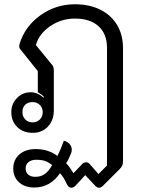

<svg xmlns="http://www.w3.org/2000/svg" viewBox="-20 -613 659 899"><path d="M294 251Q277 214 261 198Q215 265 141 265Q96 265 69 240.5Q42 216 42 176Q42 135 71 110Q100 85 146 85Q206 85 249 117Q263 90 279 46Q296 50 306 61.5Q316 73 316 88Q316 97 313 104Q303 131 290 151Q308 171 324 198L364 156Q372 147 383 147Q394 147 401 156L441 202L481 162V-389Q481 -454 441.5 -490Q402 -526 331 -526Q267 -526 215 -490.5Q163 -455 148 -402L225 -308Q232 -300 232 -281V-96Q232 -50 204.5 -20.5Q177 9 133 9Q89 9 61 -18Q33 -45 33 -88Q33 -127 59.5 -154Q86 -181 124 -181Q140 -181 156 -174Q172 -167 183 -156L186 -159Q177 -170 157 -181V-280L76 -381Q70 -387 70 -397Q70 -401 72 -409Q98 -491 170 -542Q242 -593 331 -593Q399 -593 450 -567.5Q501 -542 528.5 -495.5Q556 -449 556 -388V141Q556 154 552.5 162Q549 170 540 179L462 257Q453 266 444 266Q439 266 435 264Q431 262 426 257L379 207L333 257Q324 266 314 266Q302 266 294 251ZM180 -88Q180 -108 166.5 -121.5Q153 -135 133 -135Q111 -135 98 -122.5Q85 -110 85 -88Q85 -67 98.5 -53.5Q112 -40 133 -40Q153 -40 166.5 -53.5Q180 -67 180 -88ZM224 160Q207 146 190 140.5Q173 135 150 135Q127 135 113.5 146Q100 157 100 176Q100 194 112 204.5Q124 215 145 215Q171 215 189.5 202Q208 189 224 160Z"/></svg>

Font: K2D Light
Style: Regular
Weight: 300
Designer: Katatrad Aksorn Co.,Ltd.
Foundry: Cadson Demak Co.,Ltd.
Version: Version 1.000; ttfautohint (v1.6)